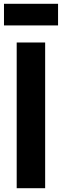

<svg xmlns="http://www.w3.org/2000/svg" viewBox="-20 -992 326 1012"><path d="M286 -972V-858H1V-972ZM218 -768V0H68V-768Z"/></svg>

Font: Yaldevi
Style: Bold
Weight: 700
Designer: Sol Matas, Rajitha Manaperi, Kosala Senevirathne
Foundry: Mooniak
Version: Version 1.100